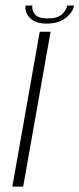

<svg xmlns="http://www.w3.org/2000/svg" viewBox="-20 -688 293 708"><path d="M25.5 0 126.5 -571H166.5L65.5 0ZM151.5 -601Q111 -601 90.5 -621.8Q70 -642.5 74.5 -667.5H99.5Q96.5 -651.5 108.5 -635.8Q120.5 -620 155 -620Q192.5 -620 208.8 -635.5Q225 -651 228 -667.5H253Q248.5 -642.5 222.5 -621.8Q196.5 -601 151.5 -601Z"/></svg>

Font: Anybody ExtraExpanded ExtraLight
Style: Italic
Weight: 200
Width: 8
Italic angle: -10°
Designer: Tyler Finck
Foundry: Etcetera Type Company
Version: Version 1.010; ttfautohint (v1.8.3) -l 8 -r 50 -G 200 -x 14 